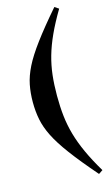

<svg xmlns="http://www.w3.org/2000/svg" viewBox="-130 -788 553 951"><g transform="rotate(-15 146.0 -312.0)"><path d="M152.5 -312Q152.5 -255.5 158 -206.8Q163.5 -158 177 -110.8Q190.5 -63.5 214 -11.8Q237.5 40 274.5 102L253.5 116Q180.5 32 135.8 -28.2Q91 -88.5 68 -134.8Q45 -181 36.8 -223Q28.5 -265 28.5 -312Q28.5 -359 36.8 -400.8Q45 -442.5 68 -488.8Q91 -535 135.8 -595.2Q180.5 -655.5 253.5 -740L274.5 -726Q237.5 -663.5 214 -612Q190.5 -560.5 177 -513.2Q163.5 -466 158 -417.2Q152.5 -368.5 152.5 -312Z"/></g></svg>

Font: Newsreader 60pt ExtraBold
Style: Regular
Weight: 800
Designer: Hugues Gentile
Foundry: Production Type
Version: Version 1.003